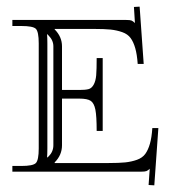

<svg xmlns="http://www.w3.org/2000/svg" viewBox="-20 -515 529 576"><path d="M17.1 -455.1H358.9Q370.1 -455.1 374.5 -453.4Q378.9 -451.7 384.8 -445.8L381.8 -494.1L398.9 -495.1L411.1 -323.2H393.1Q391.1 -352.1 385.7 -370.6Q380.4 -389.2 371.8 -400.9Q363.3 -412.6 346.9 -418.5Q330.6 -424.3 311.8 -426.3Q293 -428.2 262.2 -428.2H144V-426.8Q166 -404.8 166 -376V-245.1H217.8Q236.3 -245.1 245.6 -247.6Q254.9 -250 261 -261Q267.1 -272 268.6 -289.3Q270 -306.6 270 -340.8H288.1V-122.1H270Q270 -167 266.1 -186.3Q262.2 -205.6 252.2 -212.4Q242.2 -219.2 217.8 -219.2H166V-79.1Q166 -49.8 144 -27.8V-25.9H306.2Q336.9 -25.9 355.7 -27.8Q374.5 -29.8 390.9 -35.6Q407.2 -41.5 415.8 -53.2Q424.3 -64.9 429.7 -83.5Q435.1 -102.1 437 -130.9H455.1L442.9 41L425.8 40L429.2 -8.8Q423.8 -3.4 419.2 -1.7Q414.6 0 402.8 0H17.1V-17.1H43.9Q79.1 -17.1 87.6 -25.9Q96.2 -34.7 96.2 -69.8V-384.8Q96.2 -419.9 87.6 -428.5Q79.1 -437 43.9 -437H17.1ZM140.1 -79.1V-376Q140.1 -394 126 -408.2L121.1 -413.1Q122.1 -401.9 122.1 -384.8V-69.8Q122.1 -51.8 121.1 -42L126 -45.9Q140.1 -60.1 140.1 -79.1Z"/></svg>

Font: FoglihtenNo01
Style: Regular
Weight: 500
Version: Version 0.61